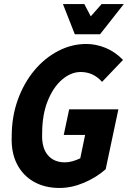

<svg xmlns="http://www.w3.org/2000/svg" viewBox="-20 -920 636 952"><path d="M38 -243Q38 -341 68 -424.5Q98 -508 149.5 -570Q201 -632 268 -667Q335 -702 408 -702Q455 -702 502.5 -683Q550 -664 590 -623L486 -514Q443 -563 380 -563Q332 -563 288 -525.5Q244 -488 216.5 -419.5Q189 -351 189 -258Q186 -188 216.5 -151.5Q247 -115 302 -115Q320 -115 339.5 -120.5Q359 -126 378 -135L402 -251H296L323 -378H567L504 -81Q458 -40 396.5 -14Q335 12 275 12Q202 12 147.5 -19Q93 -50 64 -107Q35 -164 38 -243ZM292 -900H398L430 -839L484 -900H594L476 -750H351Z"/></svg>

Font: Radio Canada Condensed
Style: Bold Italic
Weight: 700
Width: 3
Italic angle: -12°
Designer: Charles Daoud, Etienne Aubert Bonn, Alexandre Saumier Demers, Jacques Le Bailly
Foundry: Radio-Canada
Version: Version 2.104; ttfautohint (v1.8.4.7-5d5b);gftools[0.9.28.de